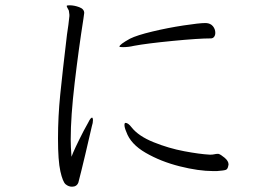

<svg xmlns="http://www.w3.org/2000/svg" viewBox="-20 -713 1040 725"><path d="M793 -589Q793 -580 788.5 -574Q784 -568 776 -568Q730 -568 632 -558.5Q534 -549 486 -540Q465 -535 445 -535Q431 -535 431 -537Q431 -545 471 -567Q497 -580 555.5 -594Q614 -608 673.5 -617Q733 -626 755 -626H758Q775 -625 784 -614Q793 -603 793 -589ZM233 -583Q239 -621 242 -652V-658Q242 -660 240 -673Q237 -679 234.5 -683.5Q232 -688 232 -690V-691Q233 -693 243 -693Q260 -693 279 -686Q298 -679 298 -664Q298 -662 295 -642Q277 -528 262 -400.5Q247 -273 247 -187Q247 -158 250 -121Q259 -147 296 -219L313 -250Q322 -269 328 -269Q328 -269 329.5 -267Q331 -265 331 -259Q331 -249 327 -237Q318 -197 302 -129.5Q286 -62 276 -24Q270 -8 252 -8Q239 -8 228 -17Q217 -26 208 -66Q199 -106 199 -190Q199 -272 207.5 -356.5Q216 -441 233 -583ZM454 -249Q464 -249 477 -232Q503 -199 560 -176Q617 -153 675.5 -142Q734 -131 772 -129H775Q783 -129 789.5 -130.5Q796 -132 801 -132H805Q813 -130 828 -117.5Q843 -105 843 -92L842 -87Q840 -75 833.5 -72Q827 -69 799 -67H785Q730 -67 658.5 -85Q587 -103 530 -136Q473 -169 457 -215Q450 -231 450 -241Q450 -249 454 -249Z"/></svg>

Font: JyunsaiKaai Light
Style: Regular
Weight: 300
Designer: Fontworks Inc.
Version: Version 0.030;April 7, 2024;FontCreator 14.0.0.2901 64-bit